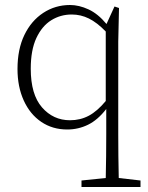

<svg xmlns="http://www.w3.org/2000/svg" viewBox="-20 -505 590 768"><path d="M103 -230Q103 -127 148 -75.5Q193 -24 260 -24Q301 -24 335 -42Q369 -60 403 -101V-379Q368 -415 335.5 -431Q303 -447 267 -447Q222 -447 185 -424Q148 -401 125.5 -353Q103 -305 103 -230ZM249 13Q190 13 145 -17.5Q100 -48 75 -103Q50 -158 50 -229Q50 -308 77.5 -365Q105 -422 153 -453.5Q201 -485 260 -485Q296 -485 334 -467.5Q372 -450 406 -409L438 -479L456 -473L453 -338V32Q453 75 453.5 119Q454 163 455 207L542 217V243H306V217L403 207Q404 163 404.5 119Q405 75 405 32V-69Q371 -25 332 -6Q293 13 249 13Z"/></svg>

Font: Source Serif Pro Light
Style: Regular
Weight: 300
Designer: Frank Grießhammer
Foundry: Adobe Systems Incorporated
Version: Version 3.001;hotconv 1.0.111;makeotfexe 2.5.65597